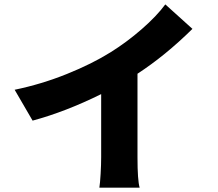

<svg xmlns="http://www.w3.org/2000/svg" viewBox="-20 -807 996 877"><path d="M608 -470.2V-89.1Q608 17 617.9 50.1H433.9Q437.1 30.2 439.6 -12.6Q442.1 -55.4 442.1 -89.1V-377.1Q279.1 -296.5 128.9 -256L46.9 -397Q169 -422.2 284.8 -468.8Q400.6 -515.3 486.2 -568.9Q559.3 -614.7 627.3 -673.8Q695.3 -733 735.1 -786.9L859 -675.1Q735.8 -553.6 608 -470.2Z"/></svg>

Font: Karasuma Gothic
Style: Black
Weight: 900
Designer: Rasmus Andersson / Ryoko Nishizuka
Foundry: Genbu
Version: Version 1.00